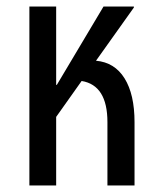

<svg xmlns="http://www.w3.org/2000/svg" viewBox="-20 -568 488 588"><path d="M392 -194V0H309V-194Q309 -307 230 -320L152 -210V0H70V-548H152V-308H154L297 -548H390V-545L274 -382Q331 -377 361.5 -328Q392 -279 392 -194Z"/></svg>

Font: Noto Sans Thai Cond
Style: Regular
Weight: 400
Width: 3
Designer: Monotype Design Team
Foundry: Monotype Imaging Inc.
Version: Version 1.000